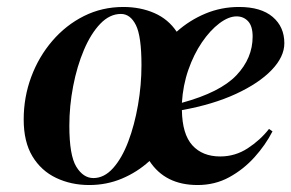

<svg xmlns="http://www.w3.org/2000/svg" viewBox="-20 -516 836 551"><path d="M236 15Q184 15 141 -5.5Q98 -26 73 -67.5Q48 -109 48 -173Q48 -237 69.5 -295Q91 -353 130 -398.5Q169 -444 221 -470Q273 -496 334 -496Q383 -496 423 -478.5Q463 -461 487 -425Q524 -458 569.5 -477Q615 -496 666 -496Q729 -496 762.5 -467.5Q796 -439 796 -392Q796 -353 759.5 -315Q723 -277 657 -246.5Q591 -216 502 -200Q503 -131 532 -99Q561 -67 612 -67Q655 -67 691 -90.5Q727 -114 752 -146L762 -139Q742 -100 710.5 -65Q679 -30 638 -7.5Q597 15 547 15Q454 15 409 -54Q374 -22 330 -3.5Q286 15 236 15ZM248 -5Q279 -5 304.5 -33.5Q330 -62 348 -109.5Q366 -157 376 -214.5Q386 -272 386 -329Q386 -412 370 -444Q354 -476 327 -476Q295 -476 268 -448Q241 -420 221 -373Q201 -326 190 -269Q179 -212 179 -155Q179 -70 199 -37.5Q219 -5 248 -5ZM659 -469Q636 -469 609.5 -449Q583 -429 559.5 -394.5Q536 -360 520.5 -315.5Q505 -271 502 -221Q612 -251 658.5 -300Q705 -349 705 -411Q705 -441 692 -455Q679 -469 659 -469Z"/></svg>

Font: DeepMind Serif Display
Style: Italic
Weight: 400
Italic angle: -12°
Designer: Frank Grießhammer / Modifications: Colophon Foundry
Foundry: Colophon Foundry
Version: Version 5.003; ttfautohint (v1.8.2)